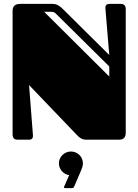

<svg xmlns="http://www.w3.org/2000/svg" viewBox="-20 -721 714 991"><path d="M546 -701C526 -701 523 -689 524 -678C527 -643 544 -437 544 -437L306 -673C290 -689 275 -701 250 -701H85C59 -701 45 -690 45 -665V-28C45 -6 57 0 69 0H130C148 0 151 -12 150 -23C147 -58 130 -282 130 -282L380 -21C391 -10 404 0 425 0H595C617 0 629 -11 629 -36V-673C629 -695 617 -701 605 -701ZM544 -378V-326L208 -660H243C255 -660 261 -659 272 -647ZM284 122C284 153 308 179 337 183L313 238C311 241 310 243 310 245C310 248 313 250 318 250H350C360 250 361 246 365 237L400 155C404 146 408 133 408 122C408 88 380 61 346 61C313 61 284 88 284 122Z"/></svg>

Font: Fascinate Inline
Style: Regular
Weight: 900
Designer: Astigmatic (AOETI)
Foundry: Astigmatic (AOETI)
Version: Version 1.000